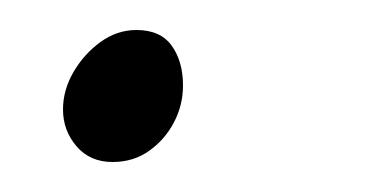

<svg xmlns="http://www.w3.org/2000/svg" viewBox="-20 -96 253 128"><path d="M55 12Q40 12 31 1.5Q22 -9 22 -23Q22 -36 29 -48Q36 -60 47 -68Q58 -76 71 -76Q87 -76 94.5 -65.5Q102 -55 102 -39Q102 -26 96 -14.5Q90 -3 79.5 4.5Q69 12 55 12Z"/></svg>

Font: Source Sans 3 ExtraLight Light
Style: Italic
Weight: 300
Italic angle: -11°
Version: Version 3.052;hotconv 1.1.0;makeotfexe 2.6.0